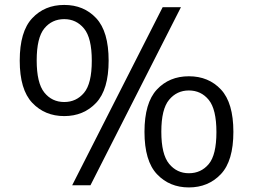

<svg xmlns="http://www.w3.org/2000/svg" viewBox="-20 -770 1052 798"><path d="M247 -287.5Q166.5 -287.5 114.2 -342.5Q62 -397.5 62 -518Q62 -639 113.8 -694.2Q165.5 -749.5 247 -749.5Q328.5 -749.5 380 -694.2Q431.5 -639 431.5 -518Q431.5 -397.5 379.5 -342.5Q327.5 -287.5 247 -287.5ZM280 0 656 -740H732L356 0ZM247 -346Q297 -346 329.2 -384.2Q361.5 -422.5 361.5 -517.5Q361.5 -612.5 329.2 -651.5Q297 -690.5 247 -690.5Q196 -690.5 164.2 -651.8Q132.5 -613 132.5 -519Q132.5 -425 164.2 -385.5Q196 -346 247 -346ZM765 9Q684.5 9 632.5 -46Q580.5 -101 580.5 -222Q580.5 -342.5 632 -397.8Q683.5 -453 765 -453Q847 -453 898.5 -397.8Q950 -342.5 950 -222Q950 -101 897.8 -46Q845.5 9 765 9ZM765 -50Q815.5 -50 847.5 -88Q879.5 -126 879.5 -221Q879.5 -316 847.5 -355Q815.5 -394 765 -394Q715 -394 682.8 -355.2Q650.5 -316.5 650.5 -222.5Q650.5 -128.5 682.8 -89.2Q715 -50 765 -50Z"/></svg>

Font: Encode Sans Exp
Style: Regular
Weight: 400
Width: 7
Designer: Multiple Designers
Foundry: Impallari Type
Version: Version 3.002; ttfautohint (v1.8.3) -l 8 -r 50 -G 200 -x 14 